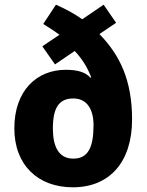

<svg xmlns="http://www.w3.org/2000/svg" viewBox="-20 -787 625 817"><path d="M218 -767 164 -685C188 -670 213 -654 233 -639L160 -590L214 -513L298 -570C331 -535 353 -498 368 -458L365 -456C345 -479 312 -490 260 -490C136 -490 41 -401 41 -241C41 -84 142 10 290 10C446 10 542 -97 542 -279C542 -444 491 -552 403 -642L474 -690L421 -767L330 -705C296 -729 259 -749 218 -767ZM292 -368C352 -368 378 -319 378 -255C378 -160 355 -112 292 -112C230 -112 205 -163 205 -240C205 -327 230 -368 292 -368Z"/></svg>

Font: Noto Sans Lao SemiCondensed ExtraBold
Style: Regular
Weight: 800
Width: 4
Designer: Monotype Design Team
Foundry: Monotype Imaging Inc.
Version: Version 2.003